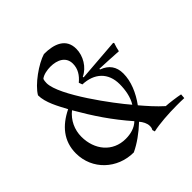

<svg xmlns="http://www.w3.org/2000/svg" viewBox="-177 -817 982 982"><g transform="rotate(-45 314.0 -325.5)"><path d="M425 -407V-412C455 -411 529 -407 559 -405C562 -419 566 -436 572 -452L568 -456L337 -438L336 -443C383 -465 414 -517 414 -568C414 -642 352 -666 278 -666C224 -650 135 -587 107 -538C107 -485 141 -426 166 -379C86 -340 34 -280 34 -191C34 -73 129 15 247 15C290 -5 336 -38 377 -77C390 -62 401 -42 401 -23C401 -14 400 -7 395 1L399 15C443 5 513 0 572 0C592 0 611 0 626 1L628 -24C605 -29 553 -36 530 -37C494 -69 461 -107 432 -141C470 -193 495 -252 495 -308C495 -357 472 -390 425 -407ZM414 -163C355 -231 182 -461 182 -551C182 -559 183 -570 186 -578C202 -592 234 -597 255 -597C305 -597 348 -576 348 -526C348 -489 329 -460 300 -436L307 -417C390 -414 443 -366 443 -283C443 -241 435 -196 414 -163ZM267 -63C173 -63 114 -137 114 -231C114 -282 136 -329 176 -361C234 -261 286 -183 362 -96C337 -72 303 -63 267 -63Z"/></g></svg>

Font: Almendra
Style: Regular
Weight: 400
Designer: Ana Sanfelippo
Foundry: Ana Sanfelippo
Version: Version 1.003